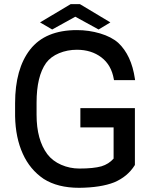

<svg xmlns="http://www.w3.org/2000/svg" viewBox="-20 -895 727 925"><path d="M629.9 -100.6 628.9 -98.6Q594.7 -43.9 530.3 -16.6Q465.8 8.8 361.3 9.8Q257.8 9.8 190.4 -33.2Q124 -78.1 89.8 -154.3Q54.7 -231.4 52.7 -335V-397.5Q52.7 -563.5 125 -656.2Q198.2 -750 350.6 -750Q408.2 -750 462.4 -733.9Q516.6 -717.8 549.8 -688.5Q613.3 -628.9 629.9 -515.6L630.9 -508.8H529.3L528.3 -513.7Q516.6 -582 468.3 -618.7Q419.9 -655.3 350.6 -655.3Q304.7 -655.3 264.6 -638.7Q224.6 -622.1 202.1 -591.8Q156.2 -527.3 156.2 -400.4V-341.8Q156.2 -221.7 208 -152.3Q233.4 -119.1 274.9 -101.1Q316.4 -83 362.3 -83Q430.7 -83 468.8 -93.8Q503.9 -104.5 527.3 -130.9V-281.2H367.2V-374H629.9ZM172.9 -787.1 320.3 -875H365.2L511.7 -787.1L455.1 -752.9L342.8 -814.5L231.4 -752.9Z"/></svg>

Font: RobotoJAA
Style: Medium
Weight: 500
Version: Version 2.05; 2016-11-05